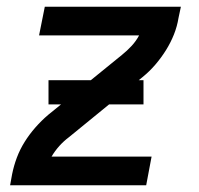

<svg xmlns="http://www.w3.org/2000/svg" viewBox="-20 -550 590 570"><path d="M10 0 16 -33Q21 -58 30 -82Q39 -106 53 -128.5Q67 -151 85 -171.5Q103 -192 123 -209L342 -387Q357 -399 370.5 -413.5Q384 -428 393 -445H96L113 -530H517L510 -497Q506 -472 496.5 -448Q487 -424 473 -401.5Q459 -379 441.5 -358.5Q424 -338 403 -321L185 -143Q169 -131 156 -116.5Q143 -102 133 -85H430L414 0ZM406 -240H124V-312H406Z"/></svg>

Font: Lode Dark
Style: Bold Italic
Weight: 700
Italic angle: -11°
Monospace: yes
Designer: Belleve Invis
Foundry: Belleve Invis
Version: Version 29.2.0; ttfautohint (v1.8.3)